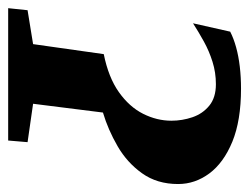

<svg xmlns="http://www.w3.org/2000/svg" viewBox="-95 -520 610 470"><g transform="rotate(90 210.0 -285.0)"><path d="M-5 0 0 -47.5 83 -61 107.5 -234Q164.5 -245.5 200.5 -271Q236.5 -296.5 253.5 -330.2Q270.5 -364 270.5 -399.5Q270.5 -426 262 -451Q253.5 -476 233.8 -492.2Q214 -508.5 181 -508.5Q152.5 -508.5 126.2 -500.2Q100 -492 76.5 -479Q53 -466 32 -452.5L52.5 -543.5Q69 -552 90.8 -558Q112.5 -564 138.2 -567Q164 -570 192 -570Q270 -570 321.8 -548.8Q373.5 -527.5 399.5 -492.5Q425.5 -457.5 425.5 -416Q425.5 -364.5 399.2 -327.8Q373 -291 332.8 -267.8Q292.5 -244.5 250.5 -232L229 -61L323 -47.5L319 0Z"/></g></svg>

Font: Merriweather 24pt ExtraBold
Style: Italic
Weight: 800
Italic angle: -7.8°
Version: Version 2.101